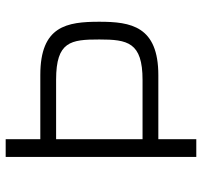

<svg xmlns="http://www.w3.org/2000/svg" viewBox="-38 -690 728 693"><g transform="rotate(-90 326.5 -344.0)"><path d="M106 0H170V-137H401C578 -137 594 -236 594 -350C594 -467 579 -563 402 -563H170V-688H106ZM170 -194V-506H385C523 -506 530 -453 530 -350C530 -248 520 -194 384 -194Z"/></g></svg>

Font: Saira UNSAM Light SC
Style: Regular
Weight: 300
Designer: Hector Gatti with collaboration of the Omnibus-Type team
Foundry: Omnibus-Type
Version: Version 1.072;PS 001.072;hotconv 1.0.88;makeotf.lib2.5.64775